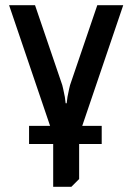

<svg xmlns="http://www.w3.org/2000/svg" viewBox="-20 -520 510 740"><path d="M455 -500 297 -35H372V35H285V170L255 200H185V35H92V-35H173L15 -500H115L220 -192Q222 -186 230 -146L233 -122H237L240 -146Q248 -186 250 -192L355 -500Z"/></svg>

Font: Scada
Style: Regular
Weight: 400
Designer: Jovanny Lemonad
Foundry: Jovanny Lemonad
Version: Version 4.100;PS 004.100;hotconv 1.0.88;makeotf.lib2.5.64775